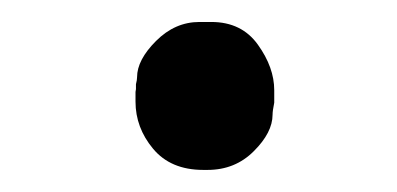

<svg xmlns="http://www.w3.org/2000/svg" viewBox="-20 -386 358 173"><path d="M227.1 -304.7V-293.5Q225.6 -286.1 225.6 -282.7Q225.6 -266.6 208.7 -249.8Q191.9 -232.9 167 -232.9H163.1Q133.8 -232.9 117.9 -252Q102.1 -271 102.1 -294.4V-303.2L102.5 -305.7V-310.1Q103.5 -314 103.5 -316.4Q103.5 -332 120.6 -349.1Q137.7 -366.2 159.7 -366.2H170.4Q197.8 -366.2 212.4 -345.7Q227.1 -325.2 227.1 -304.7Z"/></svg>

Font: Averia Serif
Style: Regular
Weight: 500
Version: Version 1.0